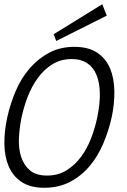

<svg xmlns="http://www.w3.org/2000/svg" viewBox="-31 -867 596 898"><path d="M491.2 -317.9Q477.1 -253.9 451.4 -194.3Q425.8 -134.8 387.5 -89.4Q349.1 -43.9 296.6 -16.4Q244.1 11.2 176.8 11.2Q109.9 11.2 69.3 -16.4Q28.8 -43.9 9.5 -89.4Q-9.8 -134.8 -10.5 -194.3Q-11.2 -253.9 2.9 -317.9Q17.1 -381.8 42.5 -441.4Q67.9 -501 107.4 -546.9Q147 -592.8 199 -620.4Q251 -647.9 316.9 -647.9Q382.8 -647.9 423.8 -620.4Q464.8 -592.8 483.9 -546.9Q502.9 -501 503.9 -441.4Q504.9 -381.8 491.2 -317.9ZM423.8 -317.9Q437 -380.9 436 -431.4Q435.1 -481.9 419.9 -517.6Q404.8 -553.2 376 -572Q347.2 -590.8 305.2 -590.8Q252.9 -590.8 213.9 -566.4Q174.8 -542 146 -502.4Q117.2 -462.9 98.6 -414.6Q80.1 -366.2 69.8 -317.9Q60.1 -270 57.6 -221.4Q55.2 -172.9 67.6 -134Q80.1 -95.2 108.6 -70.6Q137.2 -45.9 189 -45.9Q241.2 -45.9 280.5 -70.6Q319.8 -95.2 348.4 -134Q377 -172.9 395.5 -221.4Q414.1 -270 423.8 -317.9ZM468.3 -793.9 231.9 -675.3 220.2 -707 447.3 -847.2Z"/></svg>

Font: Anonymous Pro
Style: Italic
Weight: 400
Italic angle: -12°
Monospace: yes
Designer: Mark Simonson
Version: Version 1.003